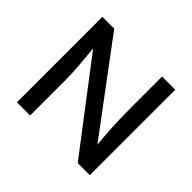

<svg xmlns="http://www.w3.org/2000/svg" viewBox="-160 -906 1112 1112"><g transform="rotate(45 396.5 -350.0)"><path d="M695 0H596L175 -552L186 -566Q190 -520 193 -496Q198 -445 202 -390.5Q206 -336 206 -291V0H98V-700H195L623 -127L607 -118Q587 -244 587 -470V-700H695Z"/></g></svg>

Font: Lexend
Style: Regular
Weight: 400
Designer: Thomas Jockin
Foundry: Lexend
Version: Version 1.000